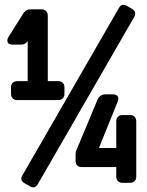

<svg xmlns="http://www.w3.org/2000/svg" viewBox="-20 -777 626 816"><path d="M53.2 -351.6Q43 -351.6 35.6 -357.4Q26.9 -364.7 26.9 -378.4V-405.8Q26.9 -419.9 36.1 -426.8Q43 -432.1 53.7 -432.1H97.7V-602.5Q86.9 -587.4 71.3 -587.4H33.7Q11.2 -587.4 11.2 -605Q11.2 -612.3 16.1 -620.1L79.6 -720.7Q89.8 -737.3 109.4 -737.3H156.7Q167 -737.3 174.3 -731.4Q183.1 -724.1 183.1 -710.4V-432.1H227.1Q237.8 -432.1 244.6 -426.8Q253.9 -419.9 253.9 -405.8V-378.4Q253.9 -364.7 245.1 -357.4Q237.8 -351.6 227.5 -351.6ZM500 0Q486.8 0 479.5 -9.3Q474.1 -16.1 474.1 -26.9V-66.9H327.6Q313.5 -66.9 306.6 -75.7Q301.3 -82.5 301.3 -92.8V-124Q301.3 -130.4 305.2 -139.6L394.5 -353.5Q399.4 -365.2 409.2 -371.1Q417 -376 428.2 -376H457.5Q482.9 -376 482.9 -356.9Q482.9 -352.1 480.5 -346.2L400.4 -147.9H474.1V-261.2Q474.1 -272 479.5 -278.8Q486.8 -288.1 500 -288.1H533.2Q546.4 -288.1 553.7 -278.8Q559.1 -272 559.1 -261.2V-26.9Q559.1 -16.1 553.7 -9.3Q546.4 0 533.2 0ZM121.1 19.5Q115.2 19.5 107.4 15.1L84 1.5Q70.3 -6.3 70.3 -17.6Q70.3 -23.9 75.2 -31.7L485.4 -743.2Q493.2 -756.8 503.9 -756.8Q510.7 -756.8 518.6 -752.4L542 -738.8Q554.7 -731 554.7 -719.7Q554.7 -713.4 550.8 -705.6L140.6 5.9Q132.8 19.5 121.1 19.5Z"/></svg>

Font: Simply Mono
Style: Bold
Weight: 700
Designer: Wojciech Kalinowski "wmk69" (wmk69@o2.pl)
Foundry: Wojciech Kalinowski "wmk69" (wmk69@o2.pl)
Version: Version 1.0.0